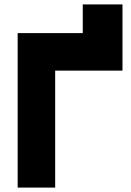

<svg xmlns="http://www.w3.org/2000/svg" viewBox="-20 -850 592 870"><path d="M60 0H230V-530H535V-700H60ZM355 -830V-667H535V-830Z"/></svg>

Font: Unageo
Style: Black
Weight: 900
Designer: Richard Sepsi
Foundry: Richard Sepsi
Version: Version 2.000